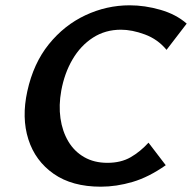

<svg xmlns="http://www.w3.org/2000/svg" viewBox="-20 -691 724 724"><path d="M360 13Q252 13 182.5 -35.5Q113 -84 87 -165.5Q61 -247 83 -347Q106 -452 164 -524Q222 -596 302 -633.5Q382 -671 469 -671Q526 -671 585 -654Q644 -637 684 -602L608 -503Q575 -543 526.5 -561Q478 -579 436 -579Q377 -579 330.5 -549Q284 -519 253.5 -467Q223 -415 211 -349Q201 -294 208 -245Q215 -196 237.5 -158Q260 -120 297.5 -98.5Q335 -77 385 -77Q436 -77 472.5 -98Q509 -119 540 -153L605 -68Q541 -23 480 -5Q419 13 360 13Z"/></svg>

Font: Ysabeau
Style: Bold Italic
Weight: 700
Italic angle: -12°
Designer: Christian Thalmann (Catharsis Fonts)
Version: Version 2.002